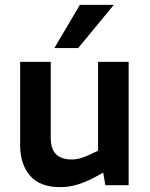

<svg xmlns="http://www.w3.org/2000/svg" viewBox="-20 -763 620 791"><path d="M229 8Q144 8 103.5 -39.5Q63 -87 63 -165V-508H189V-196Q189 -149 211 -127.5Q233 -106 276 -106Q295 -106 312.5 -111.5Q330 -117 348 -125L384 -142V-508H510V0H414L400 -83L426 -63L371 -33Q334 -13 298.5 -2.5Q263 8 229 8ZM204 -565 309 -743H449L302 -565Z"/></svg>

Font: REM Medium Medium
Style: Regular
Weight: 500
Version: Version 1.005;gftools[0.9.28]